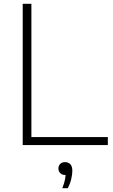

<svg xmlns="http://www.w3.org/2000/svg" viewBox="-20 -760 594 1006"><path d="M99 0V-740H144.5V-42H545V0ZM306.5 226Q317.5 198.5 321 178.2Q324.5 158 324.5 139.5L329 157H322.5Q306 157 296 147.5Q286 138 286 123Q286 108 295.5 98.8Q305 89.5 320.5 89.5Q338.5 89.5 348.8 100.8Q359 112 359 135.5Q359 154 353.2 178.2Q347.5 202.5 335.5 226Z"/></svg>

Font: Encode Sans SC SemiExpanded ExtraLight
Style: Regular
Weight: 250
Width: 6
Designer: Multiple Designers
Foundry: Impallari Type
Version: Version 3.002